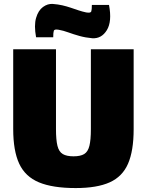

<svg xmlns="http://www.w3.org/2000/svg" viewBox="-20 -940 745 974"><path d="M658 -690V-285Q658 -175 629.5 -109.5Q601 -44 536.5 -15Q472 14 364 14Q247 14 177.5 -15Q108 -44 77.5 -109.5Q47 -175 47 -285V-690H264V-285Q264 -230 271.5 -200Q279 -170 298.5 -158.5Q318 -147 353 -147Q388 -147 407 -158.5Q426 -170 433.5 -200Q441 -230 441 -285V-690ZM248 -920Q274 -918 296 -913Q318 -908 338.5 -901Q359 -894 378.5 -887.5Q398 -881 417 -877Q440 -873 443 -882Q446 -891 446 -915H533Q549 -831 522 -787Q495 -743 448 -746Q414 -749 383.5 -757.5Q353 -766 327 -775.5Q301 -785 278 -789Q256 -793 253 -784Q250 -775 250 -751H163Q152 -811 163 -849Q174 -887 198 -904.5Q222 -922 248 -920Z"/></svg>

Font: Exo 2 Black
Style: Regular
Weight: 900
Designer: Natanael Gama
Foundry: Natanael Gama
Version: Version 2.010